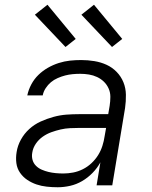

<svg xmlns="http://www.w3.org/2000/svg" viewBox="-20 -781 640 809"><path d="M223 8Q200 8 177 5.5Q154 3 133.5 -4Q113 -11 95 -23Q77 -35 64.5 -53Q52 -71 49 -93.5Q46 -116 50 -140Q54 -167 68 -192.5Q82 -218 103.5 -237.5Q125 -257 151.5 -269Q178 -281 205.5 -288.5Q233 -296 260 -298Q287 -300 314 -300H436L442 -335Q445 -354 445 -373Q445 -392 437.5 -408.5Q430 -425 417.5 -437Q405 -449 389 -456.5Q373 -464 355 -467Q337 -470 318 -470Q302 -470 286 -468.5Q270 -467 254.5 -463Q239 -459 223 -452Q207 -445 194.5 -434.5Q182 -424 172.5 -409.5Q163 -395 160 -379H95Q100 -403 112 -425.5Q124 -448 142 -465.5Q160 -483 182 -495.5Q204 -508 227.5 -515.5Q251 -523 274.5 -525.5Q298 -528 322 -528Q350 -528 377.5 -523.5Q405 -519 429 -508Q453 -497 471.5 -478Q490 -459 500 -434.5Q510 -410 510.5 -382Q511 -354 507 -326L453 0H387L403 -97Q390 -73 370 -52.5Q350 -32 326 -18Q302 -4 275.5 2Q249 8 223 8ZM247 -50Q267 -50 288 -54Q309 -58 329 -68Q349 -78 365.5 -93.5Q382 -109 393.5 -127.5Q405 -146 411.5 -166.5Q418 -187 421 -208L427 -242H314Q295 -242 275 -241Q255 -240 235.5 -235.5Q216 -231 196.5 -224Q177 -217 160 -205Q143 -193 131 -175.5Q119 -158 116 -138Q113 -122 117 -107.5Q121 -93 131.5 -82.5Q142 -72 156 -66Q170 -60 184.5 -56.5Q199 -53 215 -51.5Q231 -50 247 -50ZM452 -583 323 -719 376 -761 495 -617ZM256 -583 127 -719 180 -761 299 -617Z"/></svg>

Font: Iosevka Aile Light Oblique
Style: Regular
Weight: 300
Italic angle: -9°
Designer: Belleve Invis
Foundry: Belleve Invis
Version: Version 31.1.0; ttfautohint (v1.8.4)